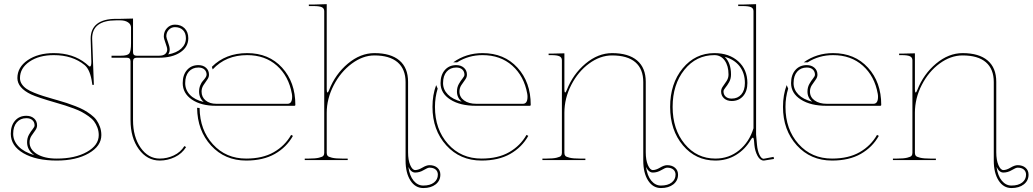

<svg xmlns="http://www.w3.org/2000/svg" viewBox="-20 -782 5045 938"><path d="M801.3 -516.1Q843.3 -523.9 865.7 -544.9Q888.2 -565.9 888.2 -595.2Q888.2 -620.6 873.8 -635Q859.4 -649.4 834.5 -649.4Q816.9 -649.4 804.7 -636.5Q792.5 -623.5 792.5 -604.5Q792.5 -597.7 800.8 -575.9Q809.1 -554.2 809.1 -540Q809.1 -526.4 801.3 -516.1ZM147.5 -23.9Q112.3 -48.8 112.3 -86.9Q112.3 -107.9 121.6 -124.3Q130.9 -140.6 139.9 -151.4Q148.9 -162.1 148.9 -169.4Q148.9 -185.1 138.4 -194.8Q127.9 -204.6 108.9 -204.6Q79.6 -204.6 62 -184.3Q44.4 -164.1 44.4 -128.4Q44.4 -93.8 70.8 -66.4Q97.2 -39.1 147.5 -23.9ZM242.7 -522.5Q336.4 -522.5 399.4 -472.2Q402.8 -469.2 407.5 -465.1Q412.1 -460.9 414.6 -459Q417 -457 418.9 -457Q426.3 -457 426.3 -480Q425.8 -499 424.6 -536.6Q423.3 -574.2 422.9 -593.3Q422.9 -640.6 454.1 -665.3Q485.4 -689.9 546.9 -689.9H567.4L629.9 -691.4V-526.9Q629.9 -509.8 647.9 -509.8H756.8Q777.8 -509.8 787.4 -518.6Q796.9 -527.3 796.9 -540Q796.9 -549.8 788.6 -571.8Q780.3 -593.8 780.3 -604.5Q780.3 -628.4 796.1 -645Q812 -661.6 834.5 -661.6Q864.3 -661.6 882.1 -643.6Q899.9 -625.5 899.9 -595.2Q899.9 -552.2 860.6 -526.1Q821.3 -500 756.8 -500H647.9Q629.9 -500 629.9 -482.4V-194.8Q629.9 -113.3 667 -60.3Q704.1 -7.3 760.7 -7.3Q796.4 -7.3 829.1 -22.7Q861.8 -38.1 880.9 -68.4L889.2 -63.5Q869.1 -31.2 834 -14.4Q798.8 2.4 760.7 2.4Q698.7 2.4 658.2 -53.2Q617.7 -108.9 617.7 -194.8V-482.4Q617.7 -500 599.6 -500H524.9V-509.8H569.8Q602.5 -509.8 611.3 -520.5Q620.1 -531.2 620.1 -571.3V-647.5Q620.1 -663.1 605.5 -672.9Q590.8 -682.6 567.9 -682.6H547.4Q430.2 -682.6 430.2 -594.2L438.5 -370.1Q438.5 -366.7 434.6 -366.7Q430.7 -366.7 430.7 -370.1L430.2 -374Q421.4 -440.9 393.6 -463.9Q334.5 -512.7 242.7 -512.7Q170.9 -512.7 124.3 -481Q77.6 -449.2 77.6 -400.4Q77.6 -384.3 86.7 -370.8Q95.7 -357.4 110.1 -347.7Q124.5 -337.9 147 -328.9Q169.4 -319.8 191.2 -313Q212.9 -306.2 241.7 -297.9Q254.4 -294.4 260.7 -292.5Q287.6 -284.7 305.9 -278.8Q324.2 -272.9 348.6 -263.4Q373 -253.9 389.4 -244.9Q405.8 -235.8 423.3 -222.9Q440.9 -210 451.2 -195.6Q461.4 -181.2 468.3 -162.4Q475.1 -143.6 475.1 -122.1Q475.1 -68.4 413.6 -33Q352.1 2.4 257.3 2.4Q156.2 2.4 94.5 -33.4Q32.7 -69.3 32.7 -128.4Q32.7 -168.5 53.5 -192.4Q74.2 -216.3 108.9 -216.3Q131.8 -216.3 146.5 -203.4Q161.1 -190.4 161.1 -169.4Q161.1 -156.7 151.9 -144.5Q142.6 -132.3 133.5 -118.2Q124.5 -104 124.5 -86.9Q124.5 -51.3 160.9 -29.3Q197.3 -7.3 257.3 -7.3Q346.7 -7.3 404.5 -39.8Q462.4 -72.3 462.4 -122.1Q462.4 -141.6 455.8 -158.9Q449.2 -176.3 439.5 -189.2Q429.7 -202.1 412.4 -214.4Q395 -226.6 379.6 -234.9Q364.3 -243.2 340.1 -252.2Q315.9 -261.2 298.8 -266.6Q281.7 -272 254.9 -279.8Q163.1 -306.2 131.8 -320.8Q65.4 -352.5 64.9 -400.4Q64.9 -453.6 115.2 -488Q165.5 -522.5 242.7 -522.5Z M975.1 -283.7Q952.6 -303.7 952.6 -334.5Q952.6 -351.1 958.3 -365Q963.9 -378.9 970.9 -386.5Q978 -394 983.6 -402.3Q989.3 -410.6 989.3 -417Q989.3 -432.6 978.8 -442.4Q968.3 -452.1 949.2 -452.1Q919.9 -452.1 902.3 -431.9Q884.8 -411.6 884.8 -376Q884.8 -342.8 908 -318.6Q931.2 -294.4 975.1 -283.7ZM1015.1 -455.6Q1082 -522.5 1187.5 -522.5Q1293.5 -522.5 1358.2 -451.4Q1422.9 -380.4 1422.9 -270Q1422.9 -265.1 1417.5 -265.1H1035.6Q961.9 -265.1 917.2 -295.7Q872.6 -326.2 872.6 -376Q872.6 -416 893.6 -439.9Q914.6 -463.9 949.2 -463.9Q972.2 -463.9 986.6 -450.9Q1001 -438 1001 -417Q1001 -404.3 991.9 -392.1Q982.9 -379.9 973.9 -365.7Q964.8 -351.6 964.8 -334.5Q964.8 -307.6 984.6 -291.3Q1004.4 -274.9 1037.1 -274.9H1384.8Q1407.2 -274.9 1407.2 -309.1Q1407.2 -317.4 1405.8 -324.2Q1390.6 -409.7 1332.8 -461.2Q1274.9 -512.7 1187.5 -512.7Q1083.5 -512.7 1019 -442.9ZM955.1 -254.4Q956.5 -146.5 1020.3 -76.9Q1084 -7.3 1182.6 -7.3Q1263.2 -7.3 1317.6 -38.6Q1372.1 -69.8 1402.3 -123L1411.1 -118.2Q1379.9 -62.5 1322.8 -30Q1265.6 2.4 1182.6 2.4Q1078.6 2.4 1011.5 -70.6Q944.3 -143.6 942.9 -255.4Z M1975.1 33.7Q1981 77.1 2000.7 100.8Q2020.5 124.5 2047.9 124.5Q2081.5 124.5 2100.3 109.6Q2119.1 94.7 2119.1 71.3Q2119.1 55.7 2108.4 46.4Q2097.7 37.1 2078.1 37.1Q2069.3 37.1 2049.6 49.1Q2029.8 61 2008.3 61Q1988.3 61 1975.1 33.7ZM1468.8 0V-7.3H1488.8Q1521 -7.3 1538.3 -11.5Q1555.7 -15.6 1559.8 -21Q1564 -26.4 1564 -35.2V-727.5Q1564 -741.2 1552.2 -746.8Q1540.5 -752.4 1511.2 -752.4H1488.8V-759.8H1511.2L1576.2 -761.7V-345.7Q1576.2 -330.1 1580.1 -330.1Q1583 -330.1 1587.9 -342.3Q1618.2 -419.9 1679.4 -471.2Q1740.7 -522.5 1809.1 -522.5Q1889.2 -522.5 1931.4 -486.6Q1973.6 -450.7 1973.6 -382.3V-38.1Q1973.6 0 1984.1 24.4Q1994.6 48.8 2008.3 48.8Q2023.4 48.8 2043.5 36.9Q2063.5 24.9 2078.1 24.9Q2102.1 24.9 2116.7 37.6Q2131.3 50.3 2131.3 71.3Q2131.3 100.6 2108.4 118.7Q2085.4 136.7 2047.9 136.7Q2008.8 136.7 1985.1 99.9Q1961.4 63 1961.4 2.4V-380.9Q1961.4 -444.3 1922.4 -477.8Q1883.3 -511.2 1809.1 -511.2Q1752.4 -511.2 1698 -470.7Q1643.6 -430.2 1609.9 -364.7Q1576.2 -299.3 1576.2 -231V-35.2Q1576.2 -26.4 1580.3 -21Q1584.5 -15.6 1601.8 -11.5Q1619.1 -7.3 1651.4 -7.3H1678.7V0Z M2235.8 -285.2Q2212.4 -304.7 2212.4 -334.5Q2212.4 -355.5 2221.7 -371.8Q2231 -388.2 2240 -398.9Q2249 -409.7 2249 -417Q2249 -432.6 2238.5 -442.4Q2228 -452.1 2209 -452.1Q2179.7 -452.1 2162.1 -431.9Q2144.5 -411.6 2144.5 -376Q2144.5 -344.2 2168 -320.3Q2191.4 -296.4 2235.8 -285.2ZM2337.4 -522.5Q2443.4 -522.5 2508.1 -451.4Q2572.8 -380.4 2572.8 -270Q2572.8 -265.1 2567.4 -265.1H2305.7Q2227.5 -265.1 2179.9 -295.7Q2132.3 -326.2 2132.3 -376Q2132.3 -416 2153.3 -439.9Q2174.3 -463.9 2209 -463.9Q2231.9 -463.9 2246.6 -450.9Q2261.2 -438 2261.2 -417Q2261.2 -404.3 2252 -392.1Q2242.7 -379.9 2233.6 -365.7Q2224.6 -351.6 2224.6 -334.5Q2224.6 -307.6 2247.3 -291.3Q2270 -274.9 2307.1 -274.9H2534.7Q2557.1 -274.9 2557.1 -309.1Q2557.1 -317.4 2555.7 -324.2Q2540.5 -409.7 2482.7 -461.2Q2424.8 -512.7 2337.4 -512.7Q2269 -512.7 2213.4 -477.5H2194.3Q2256.8 -522.5 2337.4 -522.5ZM2110.8 -366.2 2118.2 -349.1Q2105 -306.6 2105 -259.8Q2105 -149.9 2168.7 -78.6Q2232.4 -7.3 2332.5 -7.3Q2413.1 -7.3 2467.5 -38.6Q2522 -69.8 2552.2 -123L2561 -118.2Q2529.8 -62.5 2472.7 -30Q2415.5 2.4 2332.5 2.4Q2227.5 2.4 2160.2 -72Q2092.8 -146.5 2092.8 -259.8Q2092.8 -318.4 2110.8 -366.2Z M3136.2 33.7Q3142.1 77.1 3161.9 100.8Q3181.6 124.5 3209 124.5Q3242.7 124.5 3261.5 109.6Q3280.3 94.7 3280.3 71.3Q3280.3 55.7 3269.5 46.4Q3258.8 37.1 3239.3 37.1Q3230.5 37.1 3210.7 49.1Q3190.9 61 3169.4 61Q3149.4 61 3136.2 33.7ZM2660.2 -520H2672.4L2737.3 -521.5V-345.7Q2737.3 -330.1 2741.2 -330.1Q2744.1 -330.1 2749 -342.3Q2779.3 -419.9 2840.6 -471.2Q2901.9 -522.5 2970.2 -522.5Q3050.3 -522.5 3092.5 -486.6Q3134.8 -450.7 3134.8 -382.3V-38.1Q3134.8 0 3145.3 24.4Q3155.8 48.8 3169.4 48.8Q3184.6 48.8 3204.6 36.9Q3224.6 24.9 3239.3 24.9Q3263.2 24.9 3277.8 37.6Q3292.5 50.3 3292.5 71.3Q3292.5 100.6 3269.5 118.7Q3246.6 136.7 3209 136.7Q3169.9 136.7 3146.2 99.9Q3122.6 63 3122.6 2.4V-380.9Q3122.6 -444.8 3084 -478Q3045.4 -511.2 2970.2 -511.2Q2912.1 -511.2 2858.2 -471.7Q2804.2 -432.1 2770.8 -366.9Q2737.3 -301.8 2737.3 -231V-35.2Q2737.3 -26.4 2741.5 -21Q2745.6 -15.6 2762.9 -11.5Q2780.3 -7.3 2812.5 -7.3H2839.8V0H2629.9V-7.3H2649.9Q2682.1 -7.3 2699.5 -11.5Q2716.8 -15.6 2720.9 -21Q2725.1 -26.4 2725.1 -35.2V-487.3Q2725.1 -501.5 2713.1 -507.1Q2701.2 -512.7 2672.4 -512.7H2660.2Z M3520.5 -504.4Q3551.3 -474.6 3551.3 -418Q3551.3 -397 3542 -380.6Q3532.7 -364.3 3523.7 -353.5Q3514.6 -342.8 3514.6 -335.4Q3514.6 -319.8 3525.1 -310.1Q3535.6 -300.3 3554.7 -300.3Q3584 -300.3 3601.6 -320.6Q3619.1 -340.8 3619.1 -376.5Q3619.1 -424.8 3593.3 -458.3Q3567.4 -491.7 3520.5 -504.4ZM3586.4 -759.8H3608.9L3673.8 -761.7V-124.5L3678.2 -74.7Q3680.7 -46.4 3689.9 -26.6Q3699.2 -6.8 3710.4 -6.3L3759.3 -15.6L3761.2 -5.4L3712.4 2.4H3711.4Q3693.4 2.4 3680.9 -20.5Q3668.5 -43.5 3665.5 -73.7L3663.6 -96.2Q3662.1 -109.4 3658.2 -109.4Q3653.8 -109.4 3647.9 -99.1Q3620.1 -51.8 3575.4 -24.7Q3530.8 2.4 3475.1 2.4Q3378.9 2.4 3316.4 -71.8Q3253.9 -146 3253.9 -259.8Q3253.9 -373.5 3315.2 -448Q3376.5 -522.5 3470.2 -522.5Q3542.5 -522.5 3586.9 -482.2Q3631.3 -441.9 3631.3 -376.5Q3631.3 -336.4 3610.4 -312.5Q3589.4 -288.6 3554.7 -288.6Q3531.7 -288.6 3517.3 -301.5Q3502.9 -314.5 3502.9 -335.4Q3502.9 -348.1 3512 -360.4Q3521 -372.6 3530 -386.7Q3539.1 -400.9 3539.1 -418Q3539.1 -460.4 3520.3 -486.6Q3501.5 -512.7 3470.2 -512.7Q3381.3 -512.7 3323.7 -441.2Q3266.1 -369.6 3266.1 -259.8Q3266.1 -149.9 3325.2 -78.6Q3384.3 -7.3 3475.1 -7.3Q3541.5 -7.3 3591.1 -47.9Q3640.6 -88.4 3661.1 -155.3V-727.5Q3661.1 -741.2 3649.4 -746.8Q3637.7 -752.4 3608.9 -752.4H3586.4Z M3948.2 -285.2Q3924.8 -304.7 3924.8 -334.5Q3924.8 -355.5 3934.1 -371.8Q3943.4 -388.2 3952.4 -398.9Q3961.4 -409.7 3961.4 -417Q3961.4 -432.6 3950.9 -442.4Q3940.4 -452.1 3921.4 -452.1Q3892.1 -452.1 3874.5 -431.9Q3856.9 -411.6 3856.9 -376Q3856.9 -344.2 3880.4 -320.3Q3903.8 -296.4 3948.2 -285.2ZM4049.8 -522.5Q4155.8 -522.5 4220.5 -451.4Q4285.2 -380.4 4285.2 -270Q4285.2 -265.1 4279.8 -265.1H4018.1Q3939.9 -265.1 3892.3 -295.7Q3844.7 -326.2 3844.7 -376Q3844.7 -416 3865.7 -439.9Q3886.7 -463.9 3921.4 -463.9Q3944.3 -463.9 3959 -450.9Q3973.6 -438 3973.6 -417Q3973.6 -404.3 3964.4 -392.1Q3955.1 -379.9 3946 -365.7Q3937 -351.6 3937 -334.5Q3937 -307.6 3959.7 -291.3Q3982.4 -274.9 4019.5 -274.9H4247.1Q4269.5 -274.9 4269.5 -309.1Q4269.5 -317.4 4268.1 -324.2Q4252.9 -409.7 4195.1 -461.2Q4137.2 -512.7 4049.8 -512.7Q3981.4 -512.7 3925.8 -477.5H3906.7Q3969.2 -522.5 4049.8 -522.5ZM3823.2 -366.2 3830.6 -349.1Q3817.4 -306.6 3817.4 -259.8Q3817.4 -149.9 3881.1 -78.6Q3944.8 -7.3 4044.9 -7.3Q4125.5 -7.3 4179.9 -38.6Q4234.4 -69.8 4264.6 -123L4273.4 -118.2Q4242.2 -62.5 4185.1 -30Q4127.9 2.4 4044.9 2.4Q3939.9 2.4 3872.6 -72Q3805.2 -146.5 3805.2 -259.8Q3805.2 -318.4 3823.2 -366.2Z M4848.6 33.7Q4854.5 77.1 4874.3 100.8Q4894 124.5 4921.4 124.5Q4955.1 124.5 4973.9 109.6Q4992.7 94.7 4992.7 71.3Q4992.7 55.7 4981.9 46.4Q4971.2 37.1 4951.7 37.1Q4942.9 37.1 4923.1 49.1Q4903.3 61 4881.8 61Q4861.8 61 4848.6 33.7ZM4372.6 -520H4384.8L4449.7 -521.5V-345.7Q4449.7 -330.1 4453.6 -330.1Q4456.5 -330.1 4461.4 -342.3Q4491.7 -419.9 4553 -471.2Q4614.3 -522.5 4682.6 -522.5Q4762.7 -522.5 4804.9 -486.6Q4847.2 -450.7 4847.2 -382.3V-38.1Q4847.2 0 4857.7 24.4Q4868.2 48.8 4881.8 48.8Q4897 48.8 4917 36.9Q4937 24.9 4951.7 24.9Q4975.6 24.9 4990.2 37.6Q5004.9 50.3 5004.9 71.3Q5004.9 100.6 4981.9 118.7Q4959 136.7 4921.4 136.7Q4882.3 136.7 4858.6 99.9Q4835 63 4835 2.4V-380.9Q4835 -444.8 4796.4 -478Q4757.8 -511.2 4682.6 -511.2Q4624.5 -511.2 4570.6 -471.7Q4516.6 -432.1 4483.2 -366.9Q4449.7 -301.8 4449.7 -231V-35.2Q4449.7 -26.4 4453.9 -21Q4458 -15.6 4475.3 -11.5Q4492.7 -7.3 4524.9 -7.3H4552.2V0H4342.3V-7.3H4362.3Q4394.5 -7.3 4411.9 -11.5Q4429.2 -15.6 4433.3 -21Q4437.5 -26.4 4437.5 -35.2V-487.3Q4437.5 -501.5 4425.5 -507.1Q4413.6 -512.7 4384.8 -512.7H4372.6Z"/></svg>

Font: ZnikomitNo24
Style: Thin
Weight: 300
Designer: gluk
Foundry: gluk
Version: Version 0.55